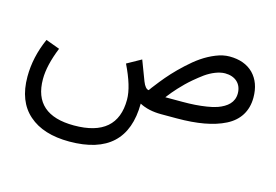

<svg xmlns="http://www.w3.org/2000/svg" viewBox="-84 -542 1392 967"><g transform="rotate(15 611.5 -58.5)"><path d="M1093.3 -200.7C1093.3 -153.8 1061 -126.5 1014.2 -109.4C998.5 -104 980.5 -99.6 960.4 -96.7C919.9 -90.3 881.8 -87.9 835 -87.9H745.6L753.9 -98.6C770 -119.6 808.6 -165.5 856 -205.6C872.1 -219.2 888.2 -231.9 904.3 -243.7C937 -266.6 974.6 -282.2 1005.9 -282.2C1058.1 -282.2 1093.3 -251.5 1093.3 -200.7ZM335.9 252.9C533.7 252.4 633.3 159.7 634.3 -24.9C665.5 -8.3 703.1 0 747.6 0H828.6C934.6 0 1017.1 -14.6 1079.1 -45.9C1141.1 -77.1 1174.8 -129.9 1174.8 -200.7C1174.8 -252.9 1159.7 -293.9 1129.9 -324.7C1099.6 -355 1058.1 -370.1 1005.9 -370.1C983.4 -370.1 959.5 -365.2 934.6 -355C883.8 -334.5 843.3 -305.2 798.3 -263.7C753.4 -222.2 725.6 -190.9 695.8 -153.8C680.7 -134.8 670.9 -122.6 666.5 -116.2C661.6 -109.9 657.7 -104.5 655.3 -100.6C643.6 -101.6 632.8 -113.8 623.5 -137.7L584 -241.7L510.3 -200.7C544.9 -129.9 562.5 -71.8 562.5 -25.9C562.5 103.5 487.3 168.5 337.4 168.5C196.8 168.5 126.5 106.4 126.5 -17.1C126.5 -65.4 139.6 -121.1 165.5 -185.1L92.8 -211.9C63 -145 47.9 -77.1 47.9 -8.8C47.9 77.1 73.2 142.1 124 186.5C174.3 231 245.1 252.9 335.9 252.9Z"/></g></svg>

Font: Samim
Style: Regular
Weight: 400
Foundry: DejaVu fonts team - Redesigned by Saber Rastikerdar
Version: Version 4.0.5